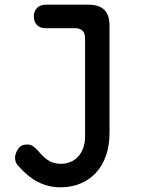

<svg xmlns="http://www.w3.org/2000/svg" viewBox="-20 -550 640 817"><path d="M342 -386Q342 -408 331.5 -419Q321 -430 299 -430H173Q151 -430 137.5 -443.5Q124 -457 124 -480Q124 -502 137.5 -516Q151 -530 175 -530H357Q402 -530 424 -508Q446 -486 446 -441V15Q446 69 431 112Q416 155 389 184.5Q362 214 323.5 230.5Q285 247 237 247Q211 247 186.5 241Q162 235 140 223.5Q118 212 97 194.5Q76 177 57 155Q50 148 47 139Q44 130 44 122Q44 104 56.5 84.5Q69 65 94 65Q109 64 121 72.5Q133 81 145 95Q160 114 182.5 130.5Q205 147 239 147Q260 147 279 139.5Q298 132 311.5 117.5Q325 103 333.5 81.5Q342 60 342 31Z"/></svg>

Font: Maple Mono Medium
Style: Regular
Weight: 500
Monospace: yes
Designer: subframe7536
Version: Version 7.000